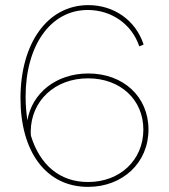

<svg xmlns="http://www.w3.org/2000/svg" viewBox="-20 -725 660 750"><path d="M541 -551C510 -646 425 -705 325 -705C166 -705 60 -557 60 -341C60 -132 160 5 324 5C459 5 560 -89 560 -219C560 -347 462 -438 325 -438C199 -438 105 -361 87 -255C83 -283 80 -312 80 -347C80 -547 177 -686 323 -686C415 -686 495 -631 524 -544ZM101 -194C100 -201 100 -208 100 -211C101 -331 194 -419 324 -419C450 -419 540 -336 540 -219C540 -100 449 -14 324 -14C213 -14 136 -81 101 -194Z"/></svg>

Font: Fixel Text Thin
Style: Regular
Weight: 100
Width: 4
Designer: AlfaBravo + MacPaw
Foundry: Kyrylo Tkachov, Marchela Mozhyna, Serhii Makarenko, Maria Weinstein, Zakhar Kryvoshyya
Version: Version 1.211